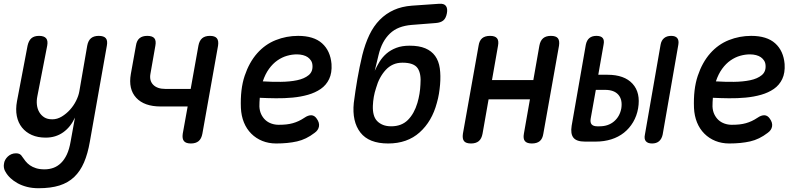

<svg xmlns="http://www.w3.org/2000/svg" viewBox="-38 -750 4258 1017"><path d="M336 0 359 -127Q336 -77 296.5 -49Q257 -21 204 -21Q162 -21 130.5 -35Q99 -49 78.5 -74.5Q58 -100 51 -135.5Q44 -171 52 -214L108 -508Q114 -535 128.5 -547.5Q143 -560 169 -560Q195 -560 206 -547.5Q217 -535 212 -508L160 -241Q155 -217 157.5 -195Q160 -173 170 -156Q180 -139 196.5 -128.5Q213 -118 239 -118Q265 -118 289 -132.5Q313 -147 332.5 -168.5Q352 -190 365 -216Q378 -242 382 -265L424 -508Q429 -535 444 -547.5Q459 -560 485 -560Q512 -560 522.5 -547.5Q533 -535 528 -508L438 0Q427 64 407 110.5Q387 157 355 187.5Q323 218 277 232.5Q231 247 166 247Q133 247 105.5 240Q78 233 56 221Q34 209 17.5 193.5Q1 178 -9 160Q-15 151 -17 139.5Q-19 128 -17 118Q-16 107 -10.5 97Q-5 87 3.5 79Q12 71 23 66.5Q34 62 47 62Q58 62 66 66Q74 70 79 79Q87 91 97 103.5Q107 116 120.5 125.5Q134 135 153 141Q172 147 198 147Q223 147 245 139Q267 131 285 113.5Q303 96 316 68.5Q329 41 336 0Z M973 10Q947 10 936.5 -2.5Q926 -15 930 -42L956 -186H813Q726 -186 683.5 -232Q641 -278 655 -358L682 -508Q686 -535 701 -547.5Q716 -560 742 -560Q769 -560 779.5 -547.5Q790 -535 785 -508L759 -360Q752 -323 773.5 -301Q795 -279 838 -279H972L1013 -508Q1018 -535 1033 -547.5Q1048 -560 1074 -560Q1100 -560 1110.5 -547.5Q1121 -535 1117 -508L1034 -42Q1029 -15 1014 -2.5Q999 10 973 10Z M1640 -121Q1655 -100 1651.5 -80Q1648 -60 1628 -46Q1584 -12 1535.5 -1Q1487 10 1425 10Q1385 10 1351.5 -3.5Q1318 -17 1293 -42Q1268 -67 1254 -101.5Q1240 -136 1238 -178Q1234 -277 1258 -348.5Q1282 -420 1324 -467.5Q1366 -515 1422.5 -537.5Q1479 -560 1541 -560Q1624 -560 1668 -520.5Q1712 -481 1718 -411Q1721 -364 1705.5 -331.5Q1690 -299 1661 -279Q1632 -259 1593.5 -248Q1555 -237 1511.5 -233Q1468 -229 1423.5 -229.5Q1379 -230 1338 -232Q1337 -221 1336.5 -209.5Q1336 -198 1336 -186Q1337 -163 1345.5 -145Q1354 -127 1367.5 -114.5Q1381 -102 1399.5 -95.5Q1418 -89 1438 -89Q1461 -89 1479 -91Q1497 -93 1513 -97.5Q1529 -102 1544 -109Q1559 -116 1574 -126Q1594 -140 1611 -139.5Q1628 -139 1640 -121ZM1354 -319Q1401 -316 1449 -316.5Q1497 -317 1535.5 -325Q1574 -333 1597 -352Q1620 -371 1617 -405Q1616 -419 1609 -429.5Q1602 -440 1592 -447Q1582 -454 1567 -458Q1552 -462 1534 -462Q1509 -462 1482.5 -454.5Q1456 -447 1431.5 -430Q1407 -413 1387 -385.5Q1367 -358 1354 -319Z M2270 -628 2142 -618Q2106 -615 2077.5 -604Q2049 -593 2027.5 -572.5Q2006 -552 1991 -524Q1976 -496 1967 -458L1947 -375Q1958 -400 1973 -424Q1988 -448 2009.5 -466.5Q2031 -485 2061 -496.5Q2091 -508 2132 -508Q2182 -508 2215 -494Q2248 -480 2267 -453.5Q2286 -427 2291.5 -388.5Q2297 -350 2293 -302Q2291 -278 2287 -253.5Q2283 -229 2276 -205Q2250 -107 2184.5 -48.5Q2119 10 2018 10Q1916 10 1871 -48Q1826 -106 1836 -205Q1844 -268 1855 -331.5Q1866 -395 1881 -458Q1896 -518 1918.5 -565Q1941 -612 1973.5 -645Q2006 -678 2048 -697Q2090 -716 2144 -720L2288 -730Q2314 -732 2324 -718.5Q2334 -705 2329 -679Q2324 -653 2310 -641.5Q2296 -630 2270 -628ZM2034 -81Q2089 -81 2122.5 -114.5Q2156 -148 2173 -205Q2180 -229 2184 -253.5Q2188 -278 2189 -302Q2194 -360 2174 -389Q2154 -418 2094 -418Q2066 -418 2044 -408Q2022 -398 2005 -379.5Q1988 -361 1975 -337Q1962 -313 1954 -284Q1946 -260 1942 -237Q1938 -214 1937 -190Q1936 -163 1941.5 -142.5Q1947 -122 1959.5 -109Q1972 -96 1990.5 -88.5Q2009 -81 2034 -81Z M2457 10Q2430 10 2420 -2.5Q2410 -15 2414 -42L2497 -508Q2501 -535 2516 -547.5Q2531 -560 2558 -560Q2584 -560 2594.5 -547.5Q2605 -535 2600 -508L2568 -326H2787L2819 -508Q2824 -535 2839 -547.5Q2854 -560 2880 -560Q2907 -560 2917 -547.5Q2927 -535 2923 -508L2840 -42Q2836 -15 2821 -2.5Q2806 10 2779 10Q2753 10 2742.5 -2.5Q2732 -15 2737 -42L2769 -224H2550L2518 -42Q2513 -15 2498 -2.5Q2483 10 2457 10Z M3131 -354H3180Q3269 -354 3312.5 -306.5Q3356 -259 3342 -176Q3335 -136 3315.5 -103Q3296 -70 3267 -47Q3238 -24 3200 -12Q3162 0 3118 0H3060Q3016 0 2999.5 -20.5Q2983 -41 2990 -84L3065 -513Q3070 -537 3084 -548.5Q3098 -560 3121 -560Q3145 -560 3154.5 -548.5Q3164 -537 3159 -513ZM3091 -123Q3087 -101 3096 -91Q3105 -81 3125 -81H3138Q3184 -81 3214.5 -107Q3245 -133 3253 -176Q3260 -222 3237.5 -248Q3215 -274 3167 -274H3118ZM3472 -37Q3467 -14 3453 -2Q3439 10 3416 10Q3393 10 3383 -2Q3373 -14 3378 -37L3461 -513Q3465 -536 3479.5 -548Q3494 -560 3517 -560Q3540 -560 3549.5 -548Q3559 -536 3555 -513Z M4040 -121Q4055 -100 4051.5 -80Q4048 -60 4028 -46Q3984 -12 3935.5 -1Q3887 10 3825 10Q3785 10 3751.5 -3.5Q3718 -17 3693 -42Q3668 -67 3654 -101.5Q3640 -136 3638 -178Q3634 -277 3658 -348.5Q3682 -420 3724 -467.5Q3766 -515 3822.5 -537.5Q3879 -560 3941 -560Q4024 -560 4068 -520.5Q4112 -481 4118 -411Q4121 -364 4105.5 -331.5Q4090 -299 4061 -279Q4032 -259 3993.5 -248Q3955 -237 3911.5 -233Q3868 -229 3823.5 -229.5Q3779 -230 3738 -232Q3737 -221 3736.5 -209.5Q3736 -198 3736 -186Q3737 -163 3745.5 -145Q3754 -127 3767.5 -114.5Q3781 -102 3799.5 -95.5Q3818 -89 3838 -89Q3861 -89 3879 -91Q3897 -93 3913 -97.5Q3929 -102 3944 -109Q3959 -116 3974 -126Q3994 -140 4011 -139.5Q4028 -139 4040 -121ZM3754 -319Q3801 -316 3849 -316.5Q3897 -317 3935.5 -325Q3974 -333 3997 -352Q4020 -371 4017 -405Q4016 -419 4009 -429.5Q4002 -440 3992 -447Q3982 -454 3967 -458Q3952 -462 3934 -462Q3909 -462 3882.5 -454.5Q3856 -447 3831.5 -430Q3807 -413 3787 -385.5Q3767 -358 3754 -319Z"/></svg>

Font: Maple Mono Medium
Style: Italic
Weight: 500
Italic angle: -10°
Monospace: yes
Designer: subframe7536
Version: Version 7.000